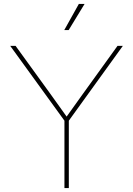

<svg xmlns="http://www.w3.org/2000/svg" viewBox="-20 -962 681 982"><path d="M309.6 0H332V-344.7L608.4 -727.5H581.1L405.8 -484.4C377 -444.8 349.1 -404.8 320.8 -365.7C292.5 -404.8 264.6 -444.8 235.8 -484.4L59.6 -727.5H32.2L309.6 -344.7ZM308.6 -808.1H331.1L412.6 -941.9H383.3Z"/></svg>

Font: Raveo Thin
Style: Regular
Weight: 100
Designer: Jakub Foglar, Rasmus Andersson (Inter)
Foundry: Jakubfoglar.com
Version: Version 1.100;Glyphs 3.2.3 (3260)